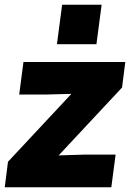

<svg xmlns="http://www.w3.org/2000/svg" viewBox="-46 -792 564 812"><path d="M383.8 -772 361.8 -605H194.8L216.8 -772ZM-12.2 -107.9 255.9 -395 145 -392.1H35.2L53.2 -529.8H483.9L470.2 -421.9L202.1 -134.8L313 -138.2H442.9L424.8 0H-25.9Z"/></svg>

Font: Cooper Hewitt
Style: Bold Italic
Weight: 712
Designer: Village Type and Design LLC
Foundry: Cooper Hewitt Smithsonian Design Museum
Version: 1.000